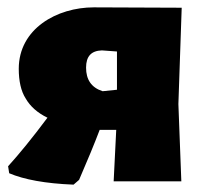

<svg xmlns="http://www.w3.org/2000/svg" viewBox="-20 -493 559 522"><path d="M465 -210 474 -472 235 -473C135 -473 31 -415 31 -306C31 -273 37 -245 50 -225C62 -204 82 -186 109 -173C68 -118 32 -74 2 -41L5 -22C45 -5 103 6 180 9L195 -4C218 -57 237 -103 251 -140H296L289 0H473ZM214 -309C214 -340 228 -355 257 -356L298 -353V-249L259 -245C228 -255 214 -277 214 -309Z"/></svg>

Font: Luna Sans Black
Style: Regular
Weight: 900
Designer: Juan Pablo del Peral
Foundry: Huerta Tipografica
Version: Version 2.001; ttfautohint (v1.5)